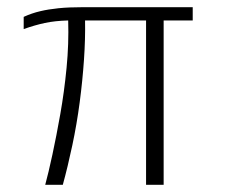

<svg xmlns="http://www.w3.org/2000/svg" viewBox="-20 -515 640 535"><path d="M106 0Q115 -33 126 -84Q137 -135 148 -197Q159 -259 165.5 -326Q172 -393 170 -458Q133 -457 105 -451Q77 -445 46 -434V-468Q57 -473 68.5 -477Q80 -481 93 -484Q114 -489 142.5 -492Q171 -495 213 -495H517V-458H436V0H387V-458H217Q218 -407 214 -348.5Q210 -290 202 -229.5Q194 -169 181.5 -110Q169 -51 155 0Z"/></svg>

Font: Alumni Sans Light
Style: Regular
Weight: 300
Version: Version 1.018